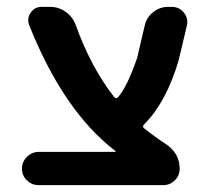

<svg xmlns="http://www.w3.org/2000/svg" viewBox="-20 -540 605 560"><path d="M93 0Q73 0 58.5 -14Q44 -28 44 -48Q44 -68 58.5 -82.5Q73 -97 93 -97H316Q317 -97 317 -98Q317 -100 316 -100Q165 -216 65 -467Q58 -486 69.5 -503Q81 -520 101 -520H126Q151 -520 171.5 -505.5Q192 -491 201 -467Q245 -344 313 -257Q319 -251 324 -256Q351 -287 380 -371L402 -465Q407 -489 426.5 -504.5Q446 -520 471 -520H481Q503 -520 516.5 -503Q530 -486 525 -465L501 -364Q465 -242 401 -178Q394 -171 400 -166Q434 -139 462 -121Q504 -94 504 -48Q504 -28 490 -14Q476 0 456 0Z"/></svg>

Font: Rounded Mplus 1c Bold
Style: Bold
Weight: 700
Version: Version 1.059.20150529